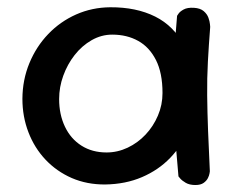

<svg xmlns="http://www.w3.org/2000/svg" viewBox="-20 -520 653 539"><path d="M275.2 -2.1Q224 -1.8 181.5 -20.2Q139 -38.8 107.8 -71.8Q76.6 -104.9 59.8 -148.8Q42.9 -192.6 42.9 -242.6Q43.2 -296 62.5 -342.7Q81.8 -389.4 115.4 -424.4Q149 -459.5 193.7 -479.4Q238.4 -499.2 289.6 -499.6Q362.5 -500 415.6 -473.5Q468.6 -447 497.2 -391.5Q525.9 -336 525.9 -250Q525.9 -200 508.3 -155.5Q490.8 -111 457.8 -76.8Q424.9 -42.6 378.7 -22.8Q332.5 -2.9 275.2 -2.1ZM279.1 -92Q309.9 -92 338.3 -105.4Q366.8 -118.9 388.6 -142.1Q410.4 -165.2 423.3 -195.4Q436.2 -225.5 436.2 -258.9Q436.2 -315.2 417.8 -351.5Q399.4 -387.8 367.9 -405.2Q336.4 -422.8 295 -422.8Q264.6 -422.8 237.3 -407.2Q210 -391.6 189.6 -365.6Q169.2 -339.5 157.6 -307.4Q146 -275.4 146 -242Q146 -198.6 162.3 -164.4Q178.6 -130.2 208.7 -111.1Q238.8 -92 279.1 -92ZM528.5 -0.6Q512 -0.6 501.4 -6.8Q490.9 -13 485.9 -18.9Q481 -24.8 481 -24.8Q474 -97.8 470.2 -170.3Q466.4 -242.9 468.2 -318.9Q470.1 -395 477.1 -475.6Q477.1 -475.6 481.1 -481.6Q485.1 -487.6 495.6 -493.4Q506 -499.2 524.5 -498.1Q542.2 -497 551.8 -488.8Q561.4 -480.6 565.1 -470.2Q568.8 -459.8 569.4 -452.1Q570.1 -444.5 570.1 -444.5Q566.1 -393.5 563.6 -346.8Q561.1 -300.1 561.6 -252.5Q562.1 -204.9 564.1 -152.7Q566.1 -100.5 569.1 -39.1Q569.1 -39.1 568.2 -33.3Q567.4 -27.5 563.7 -20.1Q560 -12.6 551.7 -6.6Q543.4 -0.6 528.5 -0.6Z"/></svg>

Font: Sour Gummy Black
Style: Regular
Weight: 900
Version: Version 1.000